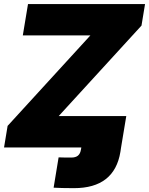

<svg xmlns="http://www.w3.org/2000/svg" viewBox="-20 -748 756 974"><path d="M252 204.1 277.3 50.3Q287.1 50.8 304 51Q320.8 51.3 341.3 51.3Q363.8 51.3 375.5 41.5Q387.2 31.7 390.6 11.2L392.6 0H594.2L590.8 22.5Q575.7 114.3 516.8 160.4Q458 206.5 355 206.5Q323.2 206.5 296.1 205.8Q269 205.1 252 204.1ZM0.5 0 18.6 -109.4 438.5 -568.4H95.7L122.1 -727.5H715.8L697.8 -618.2L277.8 -159.2H620.6L594.2 0Z"/></svg>

Font: Inter 28pt Black
Style: Italic
Weight: 900
Italic angle: -9.3988°
Designer: Rasmus Andersson
Foundry: rsms
Version: Version 4.001;git-66647c0bb